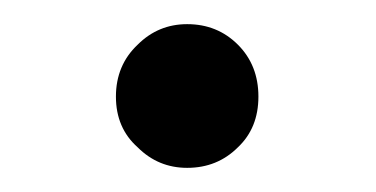

<svg xmlns="http://www.w3.org/2000/svg" viewBox="-20 -130 311 159"><path d="M135 9Q160 9 177 -8Q194 -24 194 -50Q194 -76 177 -93Q160 -110 135 -110Q111 -110 94 -93Q76 -76 76 -50Q76 -24 94 -8Q111 9 135 9Z"/></svg>

Font: Source Serif 4 48pt
Style: Regular
Weight: 400
Designer: Frank Grie√ühammer
Foundry: Adobe Systems Incorporated
Version: Version 4.004;hotconv 1.0.116;makeotfexe 2.5.65601